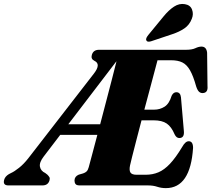

<svg xmlns="http://www.w3.org/2000/svg" viewBox="-76 -957 1092 991"><path d="M687.5 0H335.5Q319 0 313.8 -7.2Q308.5 -14.5 308.5 -25.5Q309 -46.5 330.5 -55.5L353 -62Q364 -65.5 371 -72.2Q378 -79 382 -94Q386.5 -110.5 398.5 -155.5Q410.5 -200.5 426.5 -261H235L149.5 -149Q126 -118.5 130.2 -96.5Q134.5 -74.5 157.5 -64L168.5 -55.5Q175 -49 178.8 -42.8Q182.5 -36.5 179.5 -26Q172 0 143 0H-32.5Q-62.5 0 -54.5 -29Q-50 -46 -30.5 -58L-19 -64Q-2 -71.5 22.2 -90.8Q46.5 -110 70 -140L408.5 -577Q447 -626.5 411.5 -643Q392 -652.5 398 -673.5Q405.5 -700 435 -700H883.5Q915 -700 932.2 -708.2Q949.5 -716.5 964 -716.5Q989.5 -716.5 993 -685L995 -512.5Q998 -480.5 974.5 -477Q962 -475 952.8 -482.2Q943.5 -489.5 936.5 -511Q921.5 -565 904.8 -594.2Q888 -623.5 865 -634.8Q842 -646 808 -646H737Q733.5 -633.5 723.5 -595.2Q713.5 -557 699 -503.2Q684.5 -449.5 669 -391H720Q749 -391 773.2 -406.2Q797.5 -421.5 810 -463Q819 -481 834 -481Q855 -481 858 -455L873 -281Q876.5 -245 850 -244.5Q834.5 -244 825 -264Q809 -302.5 784.8 -319.2Q760.5 -336 716.5 -336H654.5Q640 -280.5 627.2 -231.2Q614.5 -182 605.8 -147.5Q597 -113 595 -102.5Q590 -77.5 597.5 -66.2Q605 -55 629 -55H675.5Q712 -55 742 -67.8Q772 -80.5 801.2 -111.5Q830.5 -142.5 864 -198Q880.5 -228 898 -228Q920.5 -228 920.5 -193.5Q907 14 780 14Q756.5 14 735.5 7Q714.5 0 687.5 0ZM524 -639.5 276.5 -315.5H441Q455.5 -371.5 471 -430.2Q486.5 -489 500.5 -543.2Q514.5 -597.5 525 -639.5ZM768 -872Q795 -905 822.2 -922.8Q849.5 -940.5 878 -935.5Q906.5 -931 915.2 -907.5Q924 -884 914 -860Q902 -828.5 875.8 -810.5Q849.5 -792.5 813 -780.5L705.5 -744.5Q697.5 -741.5 689.8 -742Q682 -742.5 679.5 -748.5Q676.5 -754.5 680 -761.8Q683.5 -769 689.5 -776.5Z"/></svg>

Font: Fraunces 144pt S050 Black
Style: Italic
Weight: 900
Italic angle: -16°
Version: Version 1.000; ttfautohint (v1.8.3)